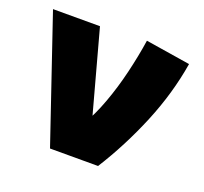

<svg xmlns="http://www.w3.org/2000/svg" viewBox="-97 -636 794 749"><g transform="rotate(20 300.0 -262.0)"><path d="M180.5 0 5.5 -515H200.5L313.5 -100L271 -137Q300.5 -186 324.2 -250.8Q348 -315.5 365 -386.8Q382 -458 392 -524.5L577.5 -495Q556.5 -367 504 -240.2Q451.5 -113.5 380 0Z"/></g></svg>

Font: Geologica Roman ExtraBold
Style: Regular
Weight: 800
Designer: Sindre Bremnes, Frode Helland
Foundry: Monokrom Skriftforlag AS
Version: Version 1.010;gftools[0.9.28]